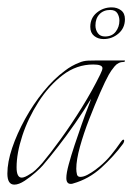

<svg xmlns="http://www.w3.org/2000/svg" viewBox="-24 -489 359 521"><path d="M15 12Q-4 12 -4 -18Q-4 -49 9 -87.5Q22 -126 44 -166Q66 -206 94 -240.5Q122 -275 152 -297Q170 -311 191 -319Q202 -324 215.5 -324.5Q229 -325 242 -325H313Q316 -325 315 -323Q314 -321 312 -321Q297 -321 287 -309Q277 -297 271 -286Q262 -270 247.5 -237Q233 -204 218 -165.5Q203 -127 193 -91Q183 -55 183 -31Q183 -23 185 -15Q187 -9 194 -9Q203 -9 214 -15Q225 -21 234.5 -28Q244 -35 246 -37Q263 -51 277 -68Q291 -85 304 -104Q308 -110 311 -110Q313 -110 313 -107Q313 -104 310 -99Q285 -65 251 -34Q217 -3 174 9Q172 10 168 10Q156 10 156 -6Q156 -19 162.5 -43Q169 -67 178.5 -95.5Q188 -124 197.5 -151Q207 -178 214.5 -197Q222 -216 223 -221Q204 -189 180 -154.5Q156 -120 133 -90.5Q110 -61 92 -40Q87 -34 73 -21.5Q59 -9 43 1.5Q27 12 15 12ZM35 -7Q43 -7 58 -17Q70 -23 91 -47Q112 -72 141 -112Q170 -152 198.5 -198Q227 -244 248 -287Q254 -299 254 -304Q254 -314 229 -314Q184 -314 146.5 -285.5Q109 -257 80.5 -212.5Q52 -168 36.5 -120.5Q21 -73 21 -35Q21 -7 35 -7ZM257 -383Q242 -383 231.5 -391.5Q221 -400 221 -416Q221 -440 238.5 -454.5Q256 -469 279 -469Q294 -469 304.5 -461Q315 -453 315 -437Q315 -413 297.5 -398Q280 -383 257 -383ZM261 -390Q280 -390 290 -403Q300 -416 300 -433Q300 -444 294.5 -453Q289 -462 275 -462Q257 -462 246 -450.5Q235 -439 235 -420Q235 -408 241.5 -399Q248 -390 261 -390Z"/></svg>

Font: Explora
Style: Regular
Weight: 400
Designer: Robert E. Leuschke
Foundry: Robert E. Leuschke
Version: Version 1.010